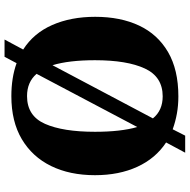

<svg xmlns="http://www.w3.org/2000/svg" viewBox="-15 -780 835 845"><g transform="rotate(90 402.5 -357.5)"><path d="M198 -42Q126 -88 90 -170Q54 -252 54 -359Q54 -470 92.5 -552Q131 -634 209 -679.5Q287 -725 404 -725Q444 -725 480 -718.5Q516 -712 549 -700L577 -755H652L607 -671Q677 -625 714 -544.5Q751 -464 751 -358Q751 -247 710.5 -164.5Q670 -82 592.5 -36Q515 10 403 10Q322 10 258 -13L230 40H154ZM501 -613Q466 -656 404 -656Q318 -656 281.5 -577.5Q245 -499 245 -358Q245 -301 250.5 -254Q256 -207 267 -171ZM403 -59Q490 -59 525 -138Q560 -217 560 -358Q560 -472 539 -544L305 -101Q341 -59 403 -59Z"/></g></svg>

Font: Noto Serif Tamil ExtraBold
Style: Italic
Weight: 800
Italic angle: -12°
Designer: Indian Type Foundry, Tom Grace, and the Monotype Design Team
Foundry: Monotype Imaging Inc.
Version: Version 2.003; ttfautohint (v1.8.4.7-5d5b)